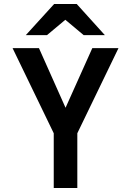

<svg xmlns="http://www.w3.org/2000/svg" viewBox="-20 -941 656 961"><path d="M249 0V-274L43 -700H175L332 -348H284L442 -700H573L367 -274V0ZM109 -765 251 -921H364L505 -765H399L307 -842L215 -765Z"/></svg>

Font: Overpass Mono Light
Style: Regular
Weight: 300
Monospace: yes
Designer: Delve Withrington, Dave Bailey
Foundry: Delve Fonts LLC
Version: Version 4.000